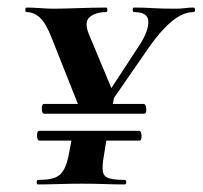

<svg xmlns="http://www.w3.org/2000/svg" viewBox="-20 -488 536 508"><path d="M256 -192 236 -196 350 -370Q373 -406 372.5 -431Q372 -456 335 -456Q331 -456 331 -462Q331 -468 335 -468Q362 -468 384 -466.5Q406 -465 443 -465Q460 -465 470 -466.5Q480 -468 492 -468Q496 -468 496 -462Q496 -456 492 -456Q464 -456 434.5 -431.5Q405 -407 375 -364ZM81 0Q77 0 77 -6Q77 -12 81 -12Q110 -12 125.5 -18Q141 -24 149.5 -40Q158 -56 163 -84L171 -127H263L255 -77Q250 -49 252 -35Q254 -21 268 -16.5Q282 -12 310 -12Q314 -12 314 -6Q314 0 310 0Q285 0 257.5 -1Q230 -2 196 -2Q165 -2 134.5 -1Q104 0 81 0ZM85 -116Q78 -116 78 -129Q78 -142 84 -142H347Q354 -142 354.5 -129Q355 -116 349 -116ZM97 -187Q91 -187 90.5 -200Q90 -213 97 -213H360Q366 -213 367 -200Q368 -187 361 -187ZM184 -200 188 -228 283 -237 276 -200ZM194 -193 117 -387Q102 -426 86 -441Q70 -456 50 -456Q47 -456 47 -462Q47 -468 50 -468Q64 -468 86.5 -466.5Q109 -465 119 -465Q142 -465 170 -466Q198 -467 223 -467.5Q248 -468 261 -468Q264 -468 264 -462Q264 -456 261 -456Q233 -456 217.5 -443Q202 -430 215 -398L283 -235Z"/></svg>

Font: Cormorant
Style: Bold Italic
Weight: 700
Italic angle: -10°
Designer: Christian Thalmann (Catharsis Fonts)
Foundry: Catharsis Fonts
Version: Version 4.000